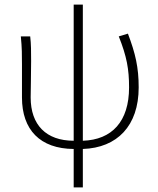

<svg xmlns="http://www.w3.org/2000/svg" viewBox="-20 -639 689 839"><path d="M302 180H342V12C492 7 586 -89 586 -257C586 -344 572 -405 539 -492L499 -480C534 -392 544 -337 544 -257C544 -108 469 -28 342 -24V-619H302V-24C182 -24 114 -93 114 -213C114 -240 116 -310 116 -372C116 -413 116 -446 112 -480H71C76 -431 76 -397 76 -358V-213C76 -72 155 11 302 12Z"/></svg>

Font: Source Sans Pro Light
Style: Regular
Weight: 300
Designer: Paul D. Hunt
Foundry: Adobe Systems Incorporated
Version: Version 3.006;hotconv 1.0.111;makeotfexe 2.5.65597